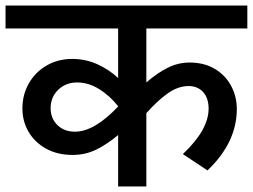

<svg xmlns="http://www.w3.org/2000/svg" viewBox="-40 -674 914 694"><path d="M489 -571V-376Q528 -410 566 -429Q604 -448 645 -448Q698 -448 736.5 -425Q775 -402 795.5 -363.5Q816 -325 816 -280Q816 -159 710 -58L621 -117Q714 -205 714 -281Q714 -320 694 -341.5Q674 -363 642 -363Q604 -363 567 -337Q530 -311 489 -265V0H387V-186Q348 -153 308.5 -133.5Q269 -114 223 -114Q167 -114 126 -137Q85 -160 63 -198Q41 -236 41 -282Q41 -332 64.5 -373Q88 -414 129 -437.5Q170 -461 221 -461Q270 -461 312.5 -441.5Q355 -422 387 -392V-571H-20V-654H854V-571ZM387 -289V-290Q356 -329 317.5 -352.5Q279 -376 239 -376Q198 -376 170.5 -349.5Q143 -323 143 -283Q143 -246 167.5 -222Q192 -198 231 -198Q301 -198 387 -289Z"/></svg>

Font: Martel Sans SemiBold
Style: Regular
Weight: 600
Designer: Dan Reynolds and Mathieu Réguer
Foundry: Dan Reynolds and Mathieu Réguer
Version: Version 1.002; ttfautohint (v1.1) -l 5 -r 5 -G 72 -x 0 -D la